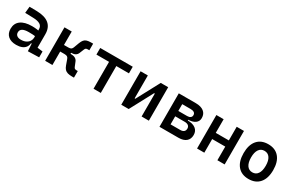

<svg xmlns="http://www.w3.org/2000/svg" viewBox="113 -1544 3876 2571"><g transform="rotate(30 2051.0 -258.5)"><path d="M396 4.9 387.7 -148.4 377.9 -198.7V-322.8Q377.9 -371.6 341.8 -394.3Q305.7 -417 234.4 -418.9L107.9 -422.4L117.7 -522.5L224.6 -521Q356.4 -519 420.7 -465.6Q484.9 -412.1 484.9 -309.6V-101.1L567.9 -90.3V0ZM215.8 9.8Q134.3 9.8 89.4 -29.8Q44.4 -69.3 44.4 -141.6Q44.4 -225.1 105.2 -269.8Q166 -314.5 277.8 -314.5Q322.8 -314.5 357.7 -309.1Q392.6 -303.7 421.9 -293.5L400.4 -213.4Q368.2 -220.7 338.6 -221.9Q309.1 -223.1 278.3 -223.1Q152.8 -223.1 152.8 -147.9Q152.8 -116.2 174.8 -98.9Q196.8 -81.5 236.8 -81.5Q283.7 -81.5 315.2 -98.1Q346.7 -114.7 362.3 -140.4Q377.9 -166 377.9 -192.9V-242.2L404.3 -109.4H363.3L379.9 -125Q379.9 -80.1 359.6 -50Q339.4 -20 302.7 -5.1Q266.1 9.8 215.8 9.8Z M847.7 -266.6 839.8 -309.6Q870.1 -309.6 883.5 -319.3Q897 -329.1 904.3 -349.6L934.6 -431.2Q947.8 -465.8 964.6 -485.4Q981.4 -504.9 1007.3 -512.5Q1033.2 -520 1071.3 -520H1102.5V-418H1079.1Q1061.5 -418 1051.8 -412.6Q1042 -407.2 1035.6 -391.6L1007.8 -323.2Q997.1 -295.4 973.1 -281Q949.2 -266.6 909.7 -266.6ZM660.6 0V-517.6H772.9V0ZM765.6 -208V-309.6H907.7V-208ZM1076.2 2.4Q1036.6 2.4 1009.3 -5.4Q981.9 -13.2 963.9 -32.5Q945.8 -51.8 933.6 -86.4L904.3 -168Q897.5 -188.5 883.8 -198.2Q870.1 -208 839.8 -208L847.7 -251H914.6Q995.6 -251 1017.6 -194.3L1045.4 -126Q1051.8 -110.4 1061.5 -105Q1071.3 -99.6 1088.9 -99.6H1107.4V2.4Z M1408.7 0V-517.6H1521V0ZM1213.4 -415.5V-517.6H1716.3V-415.5Z M1914.6 0V-163.6H1960.4L2149.4 -517.6H2183.6V-354H2141.1L1952.1 0ZM1837.4 0V-517.6H1949.7V0ZM2151.9 0V-517.6H2264.2V0Z M2533.7 0V-102.5H2691.4Q2726.1 -102.5 2745.1 -118.7Q2764.2 -134.8 2764.2 -165.5Q2764.2 -195.3 2743.9 -211.2Q2723.6 -227.1 2686 -227.1H2517.6V-263.2H2710.9Q2791.5 -263.2 2835.9 -229.2Q2880.4 -195.3 2880.4 -133.3Q2880.4 -69.8 2838.9 -34.9Q2797.4 0 2721.7 0ZM2428.2 0V-517.6H2540.5V0ZM2494.1 -243.2V-291H2714.4V-243.2ZM2517.6 -273.9V-310.1H2676.8Q2709 -310.1 2726.8 -323.7Q2744.6 -337.4 2744.6 -362.8Q2744.6 -387.7 2725.6 -401.4Q2706.5 -415 2671.9 -415H2533.7V-517.6H2691.4Q2772 -517.6 2816.4 -482.9Q2860.8 -448.2 2860.8 -384.3Q2860.8 -331.5 2819.3 -302.7Q2777.8 -273.9 2702.1 -273.9Z M3323.7 0V-517.6H3436V0ZM3009.3 0V-517.6H3121.6V0ZM3056.6 -210.9V-306.6H3399.9V-210.9Z M3808.6 9.8Q3699.7 9.8 3639.6 -60.5Q3579.6 -130.9 3579.6 -258.8Q3579.6 -387.2 3639.6 -457.3Q3699.7 -527.3 3808.6 -527.3Q3917.5 -527.3 3977.5 -457.3Q4037.6 -387.2 4037.6 -258.8Q4037.6 -130.9 3977.5 -60.5Q3917.5 9.8 3808.6 9.8ZM3808.6 -92.8Q3862.8 -92.8 3892.3 -136.2Q3921.9 -179.7 3921.9 -258.8Q3921.9 -338.4 3892.3 -381.6Q3862.8 -424.8 3808.6 -424.8Q3754.4 -424.8 3724.9 -381.6Q3695.3 -338.4 3695.3 -258.8Q3695.3 -179.7 3724.9 -136.2Q3754.4 -92.8 3808.6 -92.8Z"/></g></svg>

Font: Cascadia Code Medium
Style: Regular
Weight: 500
Monospace: yes
Designer: Aaron Bell
Foundry: Saja Typeworks
Version: Version 2407.024